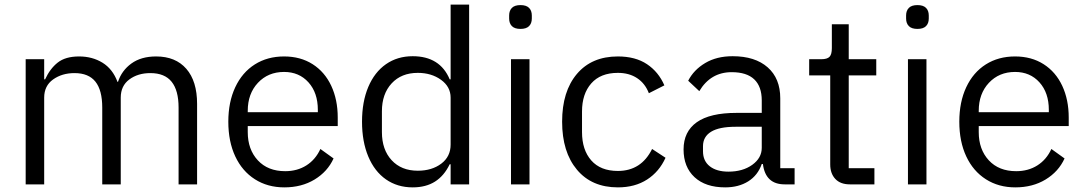

<svg xmlns="http://www.w3.org/2000/svg" viewBox="-20 -797 4691 830"><path d="M91 0V-541H171V-454H175Q196 -500 229.5 -526.5Q263 -553 322 -553Q379 -553 423 -526Q467 -499 488 -443H490Q506 -492 548 -522.5Q590 -553 655 -553Q739 -553 785.5 -499.5Q832 -446 832 -348V0H752V-332Q752 -406 722 -443.5Q692 -481 630 -481Q576 -481 539 -453.5Q502 -426 502 -375V0H422V-332Q422 -407 392.5 -444Q363 -481 302 -481Q248 -481 209.5 -453.5Q171 -426 171 -375V0Z M967 -271Q967 -356 997 -420Q1027 -484 1081.5 -518.5Q1136 -553 1208 -553Q1279 -553 1331.5 -519.5Q1384 -486 1412 -426Q1440 -366 1440 -289V-252H1051V-226Q1051 -151 1094.5 -104Q1138 -57 1213 -57Q1265 -57 1304.5 -82Q1344 -107 1365 -153L1422 -112Q1396 -55 1340 -21Q1284 13 1209 13Q1137 13 1082 -22Q1027 -57 997 -121Q967 -185 967 -271ZM1051 -312H1354V-322Q1354 -396 1313.5 -441Q1273 -486 1208 -486Q1139 -486 1095 -439Q1051 -392 1051 -318Z M1545 -271Q1545 -357 1572 -421Q1599 -485 1648.5 -519.5Q1698 -554 1764 -554Q1882 -554 1924 -454H1928V-777H2008V0H1928V-87H1924Q1900 -37 1860.5 -12Q1821 13 1764 13Q1698 13 1648.5 -21.5Q1599 -56 1572 -120.5Q1545 -185 1545 -271ZM1928 -172V-375Q1928 -422 1886.5 -452Q1845 -482 1786 -482Q1715 -482 1673 -436.5Q1631 -391 1631 -316V-226Q1631 -150 1673 -104.5Q1715 -59 1786 -59Q1847 -59 1887.5 -89.5Q1928 -120 1928 -172Z M2181 -717V-730Q2181 -751 2193 -763Q2205 -775 2230 -775Q2255 -775 2267 -763Q2279 -751 2279 -730V-717Q2279 -696 2267 -684Q2255 -672 2230 -672Q2205 -672 2193 -684Q2181 -696 2181 -717ZM2269 0H2189V-541H2269Z M2410 -271Q2410 -402 2474 -477.5Q2538 -553 2651 -553Q2727 -553 2777 -519.5Q2827 -486 2852 -428L2785 -394Q2769 -436 2734.5 -459Q2700 -482 2651 -482Q2576 -482 2536 -436.5Q2496 -391 2496 -315V-226Q2496 -149 2536 -103.5Q2576 -58 2651 -58Q2752 -58 2799 -153L2857 -115Q2830 -55 2777.5 -21Q2725 13 2651 13Q2538 13 2474 -63.5Q2410 -140 2410 -271Z M2935 -151Q2935 -228 2992 -268.5Q3049 -309 3164 -309H3273V-363Q3273 -423 3240.5 -454Q3208 -485 3143 -485Q3052 -485 3003 -403L2955 -448Q2979 -495 3028.5 -524.5Q3078 -554 3147 -554Q3244 -554 3298.5 -506Q3353 -458 3353 -372V-70H3415V0H3372Q3289 0 3278 -88H3273Q3256 -39 3214.5 -13Q3173 13 3115 13Q3030 13 2982.5 -31Q2935 -75 2935 -151ZM3273 -158V-249H3160Q3089 -249 3054 -227.5Q3019 -206 3019 -165V-143Q3019 -101 3048.5 -78Q3078 -55 3129 -55Q3191 -55 3232 -84.5Q3273 -114 3273 -158Z M3654 0Q3613 0 3591 -23.5Q3569 -47 3569 -86V-471H3478V-541H3530Q3556 -541 3566 -551.5Q3576 -562 3576 -589V-692H3649V-541H3768V-471H3649V-70H3760V0Z M3897 -717V-730Q3897 -751 3909 -763Q3921 -775 3946 -775Q3971 -775 3983 -763Q3995 -751 3995 -730V-717Q3995 -696 3983 -684Q3971 -672 3946 -672Q3921 -672 3909 -684Q3897 -696 3897 -717ZM3985 0H3905V-541H3985Z M4127 -271Q4127 -356 4157 -420Q4187 -484 4241.5 -518.5Q4296 -553 4368 -553Q4439 -553 4491.5 -519.5Q4544 -486 4572 -426Q4600 -366 4600 -289V-252H4211V-226Q4211 -151 4254.5 -104Q4298 -57 4373 -57Q4425 -57 4464.5 -82Q4504 -107 4525 -153L4582 -112Q4556 -55 4500 -21Q4444 13 4369 13Q4297 13 4242 -22Q4187 -57 4157 -121Q4127 -185 4127 -271ZM4211 -312H4514V-322Q4514 -396 4473.5 -441Q4433 -486 4368 -486Q4299 -486 4255 -439Q4211 -392 4211 -318Z"/></svg>

Font: IBM Plex Sans JP
Style: Regular
Weight: 400
Designer: Mike Abbink; Paul van der Laan; Pieter van Rosmalen; Wujin Sim; Yejin Wi; Jinhee Kim; Boomi Park; Yona Kim; Kichan Ma
Foundry: Sandoll Inc.
Version: Version 1.000